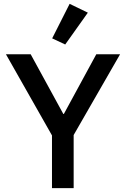

<svg xmlns="http://www.w3.org/2000/svg" viewBox="-20 -981 657 1001"><path d="M251 0V-275L11 -698H140L310 -387H313L482 -698H606L364 -277V0ZM320 -749 252 -781 343 -961 438 -915Z"/></svg>

Font: IBM Plex Sans Devanagari Medium
Style: Regular
Weight: 500
Designer: Mike Abbink, Paul van der Laan, Pieter van Rosmalen, Erin McLaughlin
Foundry: Bold Monday
Version: Version 1.1